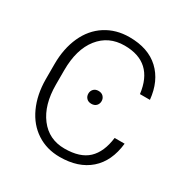

<svg xmlns="http://www.w3.org/2000/svg" viewBox="-166 -862 982 1011"><g transform="rotate(30 324.5 -356.0)"><path d="M593.3 -221.7Q581.1 -109.4 512.9 -49.8Q444.8 9.8 331.5 9.8Q252.4 9.8 191.7 -29.8Q130.9 -69.3 97.7 -141.8Q64.5 -214.4 64 -307.6V-399.9Q64 -494.6 97.2 -567.9Q130.4 -641.1 192.6 -680.9Q254.9 -720.7 335.9 -720.7Q450.2 -720.7 516.4 -658.9Q582.5 -597.2 593.3 -488.3H532.7Q510.3 -669.4 335.9 -669.4Q239.3 -669.4 181.9 -597.2Q124.5 -524.9 124.5 -397.5V-310.5Q124.5 -187.5 180.4 -114.3Q236.3 -41 331.5 -41Q425.8 -41 473.6 -86.2Q521.5 -131.3 532.7 -221.7ZM295.9 -355Q295.9 -371.1 306.6 -382.6Q317.4 -394 335.9 -394Q355 -394 365.7 -382.6Q376.5 -371.1 376.5 -355Q376.5 -338.4 365.7 -327.1Q355 -315.9 335.9 -315.9Q317.4 -315.9 306.6 -327.1Q295.9 -338.4 295.9 -355Z"/></g></svg>

Font: Roboto Light
Style: Regular
Weight: 300
Designer: Google
Version: Version 2.134; 2016; ttfautohint (v1.6)